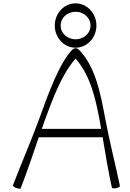

<svg xmlns="http://www.w3.org/2000/svg" viewBox="-20 -1112 775 1143"><path d="M554 -960C554 -1031 500 -1092 430 -1092C360 -1092 306 -1031 306 -960C306 -889 360 -828 430 -828C500 -828 554 -889 554 -960ZM341 -960C341 -1007 382 -1042 430 -1042C478 -1042 519 -1007 519 -960C519 -913 478 -878 430 -878C382 -878 341 -913 341 -960ZM103 9C142 -91 176 -193 211 -295H591C608 -195 624 -94 646 5C646 9 658 11 672 8C685 5 695 -1 694 -5C666 -138 632 -270 607 -403C579 -552 549 -717 448 -818C443 -822 437 -825 430 -825C423 -825 417 -822 412 -818C335 -741 266 -551 214 -406C165 -272 108 -142 57 -9C55 -5 64 2 77 7C90 12 102 13 103 9ZM246 -394C294 -524 346 -668 430 -763C518 -663 548 -528 573 -397C576 -379 579 -362 582 -345H229C235 -361 240 -378 246 -394Z"/></svg>

Font: Nupuram Thin
Style: Regular
Weight: 100
Designer: Santhosh Thottingal (santhosh.thottingal@gmail.com)
Foundry: SMC
Version: Version 1.000